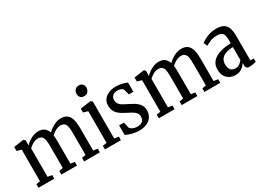

<svg xmlns="http://www.w3.org/2000/svg" viewBox="-31 -1495 2990 2211"><g transform="rotate(-30 1464.0 -389.0)"><path d="M24.5 0V-48L77.5 -57V-476.5L17.5 -494V-546.5L146 -565L152.5 -564.5L170.5 -546.5L169.5 -479.5Q188 -499.5 216 -519.5Q244 -539.5 277.2 -552.5Q310.5 -565.5 343 -565.5Q396 -565.5 424 -543.2Q452 -521 468.5 -479Q487.5 -499.5 515.8 -519.2Q544 -539 577 -552Q610 -565 642.5 -565Q687.5 -565 715.5 -549Q743.5 -533 758.5 -503.8Q773.5 -474.5 779 -434Q784.5 -393.5 784.5 -344.5V-57L841.5 -48V0H631.5V-48L683 -57V-345Q683 -388.5 678.5 -422.5Q674 -456.5 656.5 -476Q639 -495.5 600 -495.5Q578 -495.5 555.5 -486.5Q533 -477.5 512.8 -463.2Q492.5 -449 477.5 -434.5Q479.5 -422 480.5 -407.8Q481.5 -393.5 481.8 -377.5Q482 -361.5 482 -343V-57L537 -48V0H329V-48L381 -57V-347Q381 -390 376.5 -423.2Q372 -456.5 354.8 -476Q337.5 -495.5 299 -495.5Q265.5 -495.5 232.8 -476.2Q200 -457 178.5 -435.5V-57L235 -48V0Z M908 0V-47.5L962.5 -56.5V-477L902 -495V-545.5L1039.5 -565H1042L1063.5 -547.5V-56.5L1121 -47.5V0ZM1008.5 -650Q977 -650 960.8 -669.2Q944.5 -688.5 944.5 -715Q944.5 -744 962.2 -766.5Q980 -789 1016 -789H1017Q1048 -789 1064.2 -770.2Q1080.5 -751.5 1080.5 -725Q1080.5 -696 1062.8 -673Q1045 -650 1009.5 -650Z M1360.5 11Q1324.5 11 1290.8 3.8Q1257 -3.5 1230.2 -13.2Q1203.5 -23 1188 -30V-158H1253L1270 -80Q1275 -70.5 1289.5 -61Q1304 -51.5 1324 -45.5Q1344 -39.5 1364 -39.5Q1397 -39.5 1417.8 -50Q1438.5 -60.5 1448 -79Q1457.5 -97.5 1457.5 -121.5Q1457.5 -151 1440 -172Q1422.5 -193 1391.5 -210.8Q1360.5 -228.5 1319 -249Q1277.5 -269.5 1249.2 -292.8Q1221 -316 1206.2 -346.8Q1191.5 -377.5 1191.5 -419Q1191.5 -463.5 1215.2 -496.2Q1239 -529 1280.2 -547Q1321.5 -565 1374 -565Q1414 -565 1443 -559Q1472 -553 1492 -545.5Q1512 -538 1524 -534.5V-411.5H1463.5L1444.5 -485Q1441 -493 1430 -500Q1419 -507 1403.5 -511.2Q1388 -515.5 1371 -515.5Q1344 -516 1324.5 -506.8Q1305 -497.5 1294.2 -480.8Q1283.5 -464 1283.5 -441.5Q1283.5 -406 1300.5 -384Q1317.5 -362 1344.5 -347.8Q1371.5 -333.5 1401 -318.5Q1429.5 -304.5 1456.8 -289.2Q1484 -274 1505.8 -254.8Q1527.5 -235.5 1540.5 -210Q1553.5 -184.5 1553.5 -149.5Q1553.5 -102 1531.2 -66Q1509 -30 1466 -9.5Q1423 11 1360.5 11Z M1625 0V-48L1678 -57V-476.5L1618 -494V-546.5L1746.5 -565L1753 -564.5L1771 -546.5L1770 -479.5Q1788.5 -499.5 1816.5 -519.5Q1844.5 -539.5 1877.8 -552.5Q1911 -565.5 1943.5 -565.5Q1996.5 -565.5 2024.5 -543.2Q2052.5 -521 2069 -479Q2088 -499.5 2116.2 -519.2Q2144.5 -539 2177.5 -552Q2210.5 -565 2243 -565Q2288 -565 2316 -549Q2344 -533 2359 -503.8Q2374 -474.5 2379.5 -434Q2385 -393.5 2385 -344.5V-57L2442 -48V0H2232V-48L2283.5 -57V-345Q2283.5 -388.5 2279 -422.5Q2274.5 -456.5 2257 -476Q2239.5 -495.5 2200.5 -495.5Q2178.5 -495.5 2156 -486.5Q2133.5 -477.5 2113.2 -463.2Q2093 -449 2078 -434.5Q2080 -422 2081 -407.8Q2082 -393.5 2082.2 -377.5Q2082.5 -361.5 2082.5 -343V-57L2137.5 -48V0H1929.5V-48L1981.5 -57V-347Q1981.5 -390 1977 -423.2Q1972.5 -456.5 1955.2 -476Q1938 -495.5 1899.5 -495.5Q1866 -495.5 1833.2 -476.2Q1800.5 -457 1779 -435.5V-57L1835.5 -48V0Z M2639.5 11Q2599 11 2565 -6.8Q2531 -24.5 2510.5 -59.8Q2490 -95 2490 -147.5Q2490 -198.5 2513 -233.8Q2536 -269 2575.8 -290.8Q2615.5 -312.5 2666.5 -323Q2717.5 -333.5 2774 -334.5V-374Q2774 -413.5 2767.2 -439.5Q2760.5 -465.5 2740 -478.5Q2719.5 -491.5 2679 -491.5Q2626 -491.5 2587.2 -474.2Q2548.5 -457 2527.5 -444L2505 -493Q2517 -503 2546.5 -520Q2576 -537 2618 -550.8Q2660 -564.5 2708 -564.5Q2775 -564.5 2810.2 -541.5Q2845.5 -518.5 2858.5 -475.8Q2871.5 -433 2871.5 -373V-50H2917V-6Q2907.5 -3 2891.5 0.5Q2875.5 4 2858 6.2Q2840.5 8.5 2825 8.5Q2805.5 8.5 2792.8 -1.8Q2780 -12 2780 -38.5V-69Q2769.5 -54 2753 -35.2Q2736.5 -16.5 2709.5 -2.8Q2682.5 11 2639.5 11ZM2676 -56.5Q2712 -56.5 2733 -72Q2754 -87.5 2774 -111.5V-283.5Q2713.5 -283 2674 -267Q2634.5 -251 2615.2 -223.2Q2596 -195.5 2596 -159.5Q2596 -121.5 2606.5 -99Q2617 -76.5 2635.2 -66.5Q2653.5 -56.5 2676 -56.5Z"/></g></svg>

Font: Merriweather 24pt SemiCondensed
Style: Regular
Weight: 400
Width: 4
Designer: Eben Sorkin
Foundry: Eben Sorkin
Version: Version 2.100